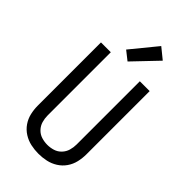

<svg xmlns="http://www.w3.org/2000/svg" viewBox="-292 -1065 1160 1160"><g transform="rotate(45 288.0 -484.5)"><path d="M275 -767 422 -921 353 -977 218 -812ZM288 8Q321 8 353.5 1Q386 -6 414.5 -24Q443 -42 462 -69.5Q481 -97 488.5 -129.5Q496 -162 496 -195V-735H412V-195Q412 -170 405 -145.5Q398 -121 380 -102Q362 -83 337.5 -75.5Q313 -68 288 -68Q263 -68 238.5 -75.5Q214 -83 196 -102Q178 -121 171 -145.5Q164 -170 164 -195V-735H80V-195Q80 -162 87.5 -129.5Q95 -97 114 -69.5Q133 -42 161.5 -24Q190 -6 222.5 1Q255 8 288 8Z"/></g></svg>

Font: Iosevka SS01 Extended
Style: Regular
Weight: 400
Width: 7
Monospace: yes
Designer: Belleve Invis
Foundry: Belleve Invis
Version: Version 3.4.7; ttfautohint (v1.8.3)